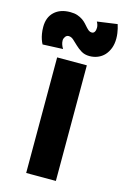

<svg xmlns="http://www.w3.org/2000/svg" viewBox="-156 -786 549 839"><g transform="rotate(15 119.0 -366.0)"><path d="M185.1 0H50.8V-522.9H185.1ZM268.6 -731.9Q271.5 -723.1 273.9 -712.9Q275.9 -704.1 277.6 -692.9Q279.3 -681.6 279.3 -668.9Q279.3 -644.5 272 -625.2Q264.6 -606 252.2 -592.5Q239.7 -579.1 222.4 -572Q205.1 -564.9 185.5 -564.9Q163.6 -564.9 147.9 -574.5Q132.3 -584 120.4 -595.5Q108.4 -606.9 97.9 -616.5Q87.4 -626 75.7 -626Q66.4 -626 60.5 -617.7Q54.7 -609.4 54.7 -601.1Q54.7 -591.3 57.9 -582.3Q61 -573.2 66.4 -564.9L-25.4 -561Q-30.3 -569.8 -34.2 -581.5Q-37.6 -591.3 -40 -605.2Q-42.5 -619.1 -42.5 -636.2Q-42.5 -679.7 -16.1 -704.3Q10.3 -729 55.7 -729Q74.7 -729 88.1 -724.4Q101.6 -719.7 111.6 -712.9Q121.6 -706.1 128.9 -698Q136.2 -689.9 142.3 -683.1Q148.4 -676.3 154.5 -671.6Q160.6 -667 168.5 -667Q176.8 -667 181.2 -674.3Q185.5 -681.6 185.5 -692.9Q185.5 -706.1 177.7 -719.2Z"/></g></svg>

Font: Righteous
Style: Regular
Weight: 400
Version: Version 1.000